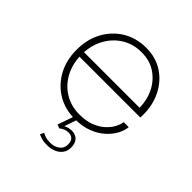

<svg xmlns="http://www.w3.org/2000/svg" viewBox="-202 -681 1040 1040"><g transform="rotate(45 318.5 -161.0)"><path d="M358.5 64.5Q375 64.5 389.2 71.2Q403.5 78 412 93Q420.5 108 420.5 132.5Q420.5 159.5 406.5 178Q392.5 196.5 369.2 206Q346 215.5 319 215.5Q293 215.5 274.2 209.8Q255.5 204 250 200L261 179Q266 182.5 281.2 188.2Q296.5 194 321.5 194Q352.5 194 374.8 177.8Q397 161.5 397 132Q397 106.5 384.8 95.2Q372.5 84 352 84Q339 84 324.8 89.8Q310.5 95.5 302.5 104L280 96L313.5 0H338.5L307 92L302 87.5Q306 78 323.2 71.2Q340.5 64.5 358.5 64.5ZM90 -248V-282.5H539.5L530 -273.5Q530 -276.5 530 -278.5Q530 -280.5 530 -282.5Q530 -340 505.5 -390.2Q481 -440.5 435.2 -471.8Q389.5 -503 325.5 -503Q261 -503 211 -471.5Q161 -440 132.5 -386Q104 -332 104 -264.5Q104 -195 132.5 -141.2Q161 -87.5 211.2 -56.8Q261.5 -26 325.5 -26Q375.5 -26 412 -40.2Q448.5 -54.5 472.5 -76.5Q496.5 -98.5 509.2 -122.5Q522 -146.5 524 -166.5H563Q560.5 -139.5 544.5 -109Q528.5 -78.5 499 -51.8Q469.5 -25 426 -8Q382.5 9 325 9Q250.5 9 192.2 -25.8Q134 -60.5 100.2 -122Q66.5 -183.5 66.5 -263.5Q66.5 -344 100.2 -405.8Q134 -467.5 192.5 -502.8Q251 -538 325.5 -538Q400.5 -538 455.5 -501.8Q510.5 -465.5 540.8 -405Q571 -344.5 571 -271.5Q571 -266.5 570.8 -259Q570.5 -251.5 570 -248Z"/></g></svg>

Font: Epilogue ExtraLight
Style: Regular
Weight: 250
Designer: Tyler Finck
Foundry: Etcetera Type Co
Version: Version 2.112